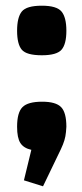

<svg xmlns="http://www.w3.org/2000/svg" viewBox="-20 -525 288 674"><path d="M131 129 64 108 90 1Q63 -5 51.5 -23Q40 -41 40 -80Q40 -130 59 -149Q78 -168 128 -168Q176 -168 194.5 -149Q213 -130 213 -80Q212 -60 209.5 -46.5Q207 -33 201 -18Q195 -3 183 21ZM40 -417Q40 -464 56.5 -484.5Q73 -505 127 -505Q179 -505 196 -484.5Q213 -464 213 -417Q213 -370 196 -350.5Q179 -331 127 -331Q73 -331 56.5 -350.5Q40 -370 40 -417Z"/></svg>

Font: Changa SemiBold
Style: Regular
Weight: 600
Designer: Eduardo Rodriguez Tunni
Foundry: Eduardo Rodriguez Tunni
Version: Version 3.002; ttfautohint (v1.8.2)